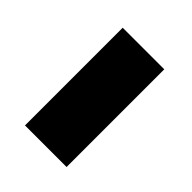

<svg xmlns="http://www.w3.org/2000/svg" viewBox="-21 -718 346 346"><g transform="rotate(-45 152.0 -545.0)"><path d="M24 -492V-598H273V-492Z"/></g></svg>

Font: Noto Sans Hebrew SemiCondensed SemiBold
Style: Regular
Weight: 600
Width: 4
Designer: Monotype Design Team
Foundry: Monotype Imaging Inc.
Version: Version 2.004; ttfautohint (v1.8.4.7-5d5b)